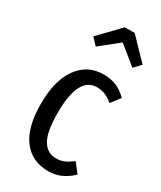

<svg xmlns="http://www.w3.org/2000/svg" viewBox="-202 -862 795 946"><g transform="rotate(30 195.5 -389.5)"><path d="M376 -482 336 -430Q313 -449 291.5 -458Q270 -467 245 -467Q139 -467 139 -261Q139 -154 166 -108Q193 -62 244 -62Q269 -62 289.5 -71Q310 -80 335 -99L376 -46Q316 12 243 12Q149 12 97 -56Q45 -124 45 -259Q45 -391 98 -464.5Q151 -538 242 -538Q282 -538 314 -525Q346 -512 376 -482ZM103 -675 215 -791H271L383 -675L347 -637L243 -721L138 -637Z"/></g></svg>

Font: Fira Sans Compressed
Style: Regular
Weight: 400
Width: 1
Designer: bBox Type GmbH & Carrois Corporate GbR & Edenspiekermann AG
Foundry: bBox Type GmbH & Carrois Corporate GbR & Edenspiekermann AG
Version: Version 4.301